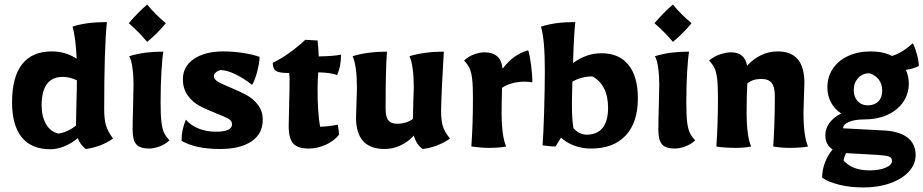

<svg xmlns="http://www.w3.org/2000/svg" viewBox="-20 -644 4059 844"><path d="M33 -195Q33 -305 77 -361.5Q121 -418 207 -418Q268 -418 317 -386Q313 -477 299 -527Q358 -547 450 -547Q438 -434 438 -165Q438 -119 446 -92.5Q454 -66 477 -35Q452 -17 420.5 -5Q389 7 357 11Q332 -8 322 -37Q295 -14 263.5 -1Q232 12 202 12Q118 12 75.5 -40.5Q33 -93 33 -195ZM314 -92Q314 -124 316 -190Q318 -256 318 -291Q286 -306 256 -306Q163 -306 163 -181Q163 -131 183 -97.5Q203 -64 237 -57Q276 -62 314 -92Z M563 -73Q563 -110 565 -178Q567 -242 567 -272Q567 -312 562 -347Q557 -382 548 -397Q585 -408 620 -412.5Q655 -417 698 -417Q693 -388 689.5 -327.5Q686 -267 686 -192Q686 -137 689.5 -108Q693 -79 700.5 -62Q708 -45 725 -27Q704 -8 679.5 0.5Q655 9 636 9Q596 9 579.5 -9Q563 -27 563 -73ZM546 -542Q586 -589 627 -624Q664 -579 709 -542Q672 -497 627 -460Q591 -503 546 -542Z M778 -25Q778 -51 782.5 -72Q787 -93 797 -118Q817 -94 851.5 -79.5Q886 -65 929 -65Q1000 -65 1000 -98Q1000 -113 984 -122Q968 -131 930 -146Q886 -163 856.5 -179Q827 -195 805.5 -224Q784 -253 784 -296Q784 -352 832.5 -385Q881 -418 962 -418Q1004 -418 1047 -411.5Q1090 -405 1121 -394Q1121 -369 1110.5 -329Q1100 -289 1088 -271Q1050 -301 1013 -318.5Q976 -336 949 -336Q937 -333 928.5 -325.5Q920 -318 920 -309Q920 -296 937 -285.5Q954 -275 991 -260Q1035 -242 1064 -226Q1093 -210 1114 -183Q1135 -156 1135 -117Q1135 -56 1085.5 -22.5Q1036 11 947 11Q840 11 778 -25Z M1249 -90Q1249 -120 1251 -182Q1253 -252 1253 -297Q1253 -311 1251 -323Q1208 -323 1193.5 -332Q1179 -341 1179 -368Q1251 -403 1322 -469L1376 -466Q1380 -432 1381 -396Q1448 -397 1479 -404Q1479 -377 1475 -356Q1471 -335 1462 -314Q1433 -325 1379 -326Q1376 -290 1376 -252Q1376 -148 1387 -87Q1426 -88 1465 -96L1471 -53Q1450 -25 1412.5 -8Q1375 9 1337 9Q1289 9 1269 -13Q1249 -35 1249 -90Z M1545 -127 1547 -190 1549 -257Q1549 -355 1530 -397Q1596 -417 1681 -417Q1675 -338 1675 -167Q1675 -130 1687 -115Q1699 -100 1726 -100Q1765 -100 1795 -121Q1797 -181 1797 -203L1799 -257Q1799 -355 1780 -397Q1846 -417 1931 -417Q1927 -355 1923 -270Q1919 -185 1919 -157Q1919 -113 1927 -88Q1935 -63 1958 -35Q1904 3 1838 11Q1810 -9 1799 -48Q1774 -20 1740 -4.5Q1706 11 1671 11Q1545 11 1545 -127Z M2052 0Q2059 -100 2059 -213Q2059 -268 2055.5 -297Q2052 -326 2044.5 -343Q2037 -360 2020 -378Q2041 -397 2065.5 -405.5Q2090 -414 2109 -414Q2183 -414 2189 -342Q2213 -373 2240 -393Q2267 -413 2302 -423Q2309 -400 2314.5 -358.5Q2320 -317 2320 -282Q2302 -285 2286 -285Q2256 -285 2230 -277.5Q2204 -270 2187 -258Q2185 -194 2185 -150Q2185 -45 2205 0Q2177 6 2130 6Q2097 6 2052 0Z M2446 -39 2422 0Q2402 0 2365 -5Q2369 -55 2372 -157Q2375 -259 2375 -333Q2375 -472 2358 -527Q2394 -538 2429 -542.5Q2464 -547 2509 -547Q2503 -499 2499 -367Q2558 -410 2624 -410Q2701 -410 2742.5 -359Q2784 -308 2784 -212Q2784 -106 2730.5 -48.5Q2677 9 2578 9Q2539 9 2505 -3.5Q2471 -16 2446 -39ZM2653 -170Q2653 -221 2635 -256Q2617 -291 2584 -308Q2536 -308 2496 -285L2494 -192Q2494 -114 2501 -80Q2527 -52 2559 -52Q2605 -52 2629 -82Q2653 -112 2653 -170Z M2874 -73Q2874 -110 2876 -178Q2878 -242 2878 -272Q2878 -312 2873 -347Q2868 -382 2859 -397Q2896 -408 2931 -412.5Q2966 -417 3009 -417Q3004 -388 3000.5 -327.5Q2997 -267 2997 -192Q2997 -137 3000.5 -108Q3004 -79 3011.5 -62Q3019 -45 3036 -27Q3015 -8 2990.5 0.5Q2966 9 2947 9Q2907 9 2890.5 -9Q2874 -27 2874 -73ZM2857 -542Q2897 -589 2938 -624Q2975 -579 3020 -542Q2983 -497 2938 -460Q2902 -503 2857 -542Z M3129 0Q3136 -100 3136 -213Q3136 -268 3132.5 -297Q3129 -326 3121.5 -343Q3114 -360 3097 -378Q3120 -397 3146.5 -405.5Q3173 -414 3194 -414Q3254 -414 3264 -355Q3291 -385 3325.5 -401.5Q3360 -418 3399 -418Q3516 -418 3516 -280L3514 -217L3512 -150Q3512 -45 3532 0Q3504 6 3449 6Q3414 6 3379 0Q3386 -102 3386 -222Q3386 -262 3372 -279.5Q3358 -297 3327 -297Q3288 -297 3265 -277Q3262 -225 3262 -150Q3262 -45 3282 0Q3254 6 3215 6Q3164 6 3129 0Z M3594 137Q3594 104 3606 71.5Q3618 39 3640 13Q3608 -8 3608 -49Q3608 -79 3626.5 -104Q3645 -129 3678 -145Q3649 -164 3633 -193.5Q3617 -223 3617 -260Q3617 -306 3641 -342Q3665 -378 3708.5 -398Q3752 -418 3807 -418Q3863 -418 3901 -398Q3943 -410 3993 -454Q4004 -431 4011.5 -402Q4019 -373 4019 -354Q3994 -341 3962 -337Q3975 -308 3975 -277Q3975 -231 3950 -195Q3925 -159 3880.5 -139Q3836 -119 3779 -119Q3737 -119 3711.5 -108Q3686 -97 3686 -80L3874 -70Q3938 -65 3971.5 -37.5Q4005 -10 4005 38Q4005 78 3975 110.5Q3945 143 3893 161.5Q3841 180 3777 180Q3719 180 3671 168.5Q3623 157 3594 137ZM3858 -246Q3858 -274 3843.5 -293.5Q3829 -313 3802 -322Q3772 -322 3752.5 -301Q3733 -280 3733 -248Q3733 -218 3750 -199.5Q3767 -181 3794 -181Q3824 -181 3841 -198Q3858 -215 3858 -246ZM3901 64Q3901 49 3887.5 44Q3874 39 3838 37L3699 29Q3691 45 3688 61Q3726 105 3802 105Q3845 105 3873 93Q3901 81 3901 64Z"/></svg>

Font: Mirza
Style: Bold
Weight: 700
Designer: Arabic design by Kourosh Beigpour, Latin design by Eduardo Tunni, engineering by Lasse Fister
Version: Version 1.0010g